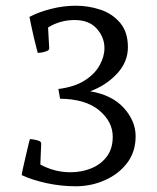

<svg xmlns="http://www.w3.org/2000/svg" viewBox="-20 -583 550 671"><path d="M190 -238 184 -272Q240 -279 275.5 -301.5Q311 -324 328 -354.5Q345 -385 345 -415Q345 -453 318 -483Q291 -513 241 -513Q190 -513 148 -487L152 -414Q152 -408 143.5 -404.5Q135 -401 125.5 -399.5Q116 -398 112 -398Q112 -398 107.5 -415Q103 -432 97.5 -455.5Q92 -479 88 -499Q84 -519 83 -524Q115 -541 158.5 -552Q202 -563 245 -563Q290 -563 331.5 -549Q373 -535 400 -503Q427 -471 427 -418Q427 -366 388.5 -325Q350 -284 295 -264Q372 -251 413 -205.5Q454 -160 454 -107Q454 -52 424 -13Q394 26 346 47Q298 68 245 68Q193 68 142.5 57Q92 46 56 29Q56 24 60.5 4Q65 -16 70.5 -39.5Q76 -63 80 -80Q84 -97 85 -97Q88 -97 97.5 -95.5Q107 -94 115.5 -91Q124 -88 124 -81L121 -8Q171 19 226 19Q265 19 298.5 5.5Q332 -8 353 -35.5Q374 -63 374 -105Q374 -158 326.5 -197.5Q279 -237 190 -238Z"/></svg>

Font: Mate SC
Style: Regular
Weight: 400
Designer: Eduardo Rodriguez Tunni
Foundry: Eduardo Rodriguez Tunni
Version: Version 1.003; ttfautohint (v1.8.4.7-5d5b);gftools[0.9.24]